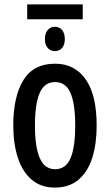

<svg xmlns="http://www.w3.org/2000/svg" viewBox="-20 -838 498 868"><path d="M354 -818V-751H103V-818ZM228 -717Q249 -717 261 -702Q273 -687 273 -661Q273 -636 261 -621.5Q249 -607 228 -607Q208 -607 195.5 -621.5Q183 -636 183 -661Q183 -687 195.5 -702Q208 -717 228 -717ZM417 -271Q417 -189 397.5 -126Q378 -63 336 -26.5Q294 10 227 10Q165 10 123 -26Q81 -62 60.5 -125.5Q40 -189 40 -271Q40 -401 85.5 -475.5Q131 -550 229 -550Q318 -550 367.5 -479Q417 -408 417 -271ZM138 -270Q138 -173 160 -123Q182 -73 229 -73Q277 -73 298.5 -122Q320 -171 320 -271Q320 -369 298.5 -418Q277 -467 229 -467Q181 -467 159.5 -418Q138 -369 138 -270Z"/></svg>

Font: Noto Sans ExtraCondensed Medium
Style: Regular
Weight: 500
Width: 2
Designer: Monotype Design Team
Foundry: Monotype Imaging Inc.
Version: Version 2.013; ttfautohint (v1.8.4.7-5d5b)